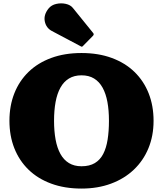

<svg xmlns="http://www.w3.org/2000/svg" viewBox="-20 -1079 950 1119"><path d="M450 -809.5Q455.5 -806 458.2 -807Q461 -808 465 -812.5L522 -870.5Q530.5 -879.5 521.5 -888.5L404.5 -1033Q390.5 -1050.5 363.2 -1056.5Q336 -1062.5 308 -1056.2Q280 -1050 263.5 -1030Q233.5 -993 241 -954.8Q248.5 -916.5 282 -898.5ZM35 -375Q35 -287.5 63.5 -215.2Q92 -143 146.2 -90.2Q200.5 -37.5 278.5 -8.8Q356.5 20 455 20Q550 20 627.2 -8.8Q704.5 -37.5 760 -90.2Q815.5 -143 845.2 -215.2Q875 -287.5 875 -375Q875 -462.5 846.5 -534.8Q818 -607 763.8 -659.8Q709.5 -712.5 631.5 -741.2Q553.5 -770 455 -770Q356.5 -770 278.5 -741.2Q200.5 -712.5 146.2 -659.8Q92 -607 63.5 -534.8Q35 -462.5 35 -375ZM295 -375Q295 -436 304 -484.8Q313 -533.5 332.2 -568.2Q351.5 -603 382 -621.5Q412.5 -640 455 -640Q498 -640 528.2 -621.5Q558.5 -603 577.8 -568.2Q597 -533.5 606 -484.8Q615 -436 615 -375Q615 -314.5 607.2 -265.5Q599.5 -216.5 581.5 -181.8Q563.5 -147 532.5 -128.5Q501.5 -110 455 -110Q412.5 -110 382 -128.5Q351.5 -147 332.2 -181.8Q313 -216.5 304 -265.5Q295 -314.5 295 -375Z"/></svg>

Font: Besley Black
Style: Regular
Weight: 900
Designer: Owen Earl
Foundry: indestructible type*
Version: Version 2.001